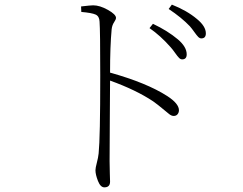

<svg xmlns="http://www.w3.org/2000/svg" viewBox="-20 -763 1040 822"><path d="M328.1 -711.9 327.1 -735.4Q368.2 -740.2 378.9 -740.2Q407.2 -740.2 441.9 -720.7Q476.6 -701.2 476.6 -686.5Q476.6 -679.7 468.3 -667.5Q460 -655.3 458 -637.7Q451.2 -565.4 451.2 -452.1Q608.4 -408.2 696.3 -351.6Q746.1 -319.3 746.1 -291Q746.1 -281.2 740.2 -273.9Q734.4 -266.6 723.6 -266.6Q714.8 -266.6 705.1 -273.9Q695.3 -281.2 675.8 -297.9Q656.2 -314.5 635.7 -329.1Q562.5 -377.9 451.2 -418Q451.2 -391.6 450.2 -262.7Q449.2 -133.8 449.2 -73.2Q449.2 -48.8 450.2 -20Q451.2 8.8 451.2 14.6Q451.2 39.1 426.8 39.1Q410.2 39.1 399.4 11.7Q388.7 -15.6 388.7 -34.2Q388.7 -43.9 394.5 -65.9Q400.4 -87.9 402.3 -106.4Q409.2 -171.9 409.2 -438.5Q409.2 -631.8 406.2 -670.9Q405.3 -693.4 389.2 -700.7Q373 -708 328.1 -711.9ZM620.1 -642.6 634.8 -661.1Q698.2 -630.9 741.2 -594.7Q779.3 -562.5 779.3 -530.3Q779.3 -508.8 759.8 -508.8Q752.9 -508.8 746.6 -515.1Q740.2 -521.5 729.5 -536.6Q718.8 -551.8 710.9 -560.5Q666 -611.3 620.1 -642.6ZM702.1 -724.6 715.8 -743.2Q780.3 -717.8 823.2 -681.6Q861.3 -650.4 861.3 -620.1Q861.3 -598.6 841.8 -598.6Q835 -598.6 828.6 -605Q822.3 -611.3 811.5 -626.5Q800.8 -641.6 793 -650.4Q757.8 -687.5 702.1 -724.6Z"/></svg>

Font: GenYoMin TW TTF ExtraLight
Style: Regular
Weight: 250
Version: Version 1.300